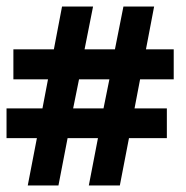

<svg xmlns="http://www.w3.org/2000/svg" viewBox="-21 -538 571 588"><path d="M64 30 92 -115H-1V-206H109L126 -295H20V-387H144L169 -518H264L238 -387H331L357 -518H451L426 -387H511V-295H408L391 -206H490V-115H374L346 30H251L279 -115H186L158 30ZM203 -206H296L314 -295H221Z"/></svg>

Font: Faustina
Style: Bold
Weight: 700
Designer: Alfonso Garcia
Foundry: http://www.omnibus-type.com
Version: Version 1.200